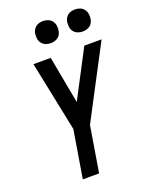

<svg xmlns="http://www.w3.org/2000/svg" viewBox="-173 -1041 874 1128"><g transform="rotate(-20 264.0 -477.0)"><path d="M143 0 192 -297 102 -735H210L265 -439L420 -735H528L292 -286L245 0ZM440 -816Q424 -816 409 -822Q394 -828 384.5 -840.5Q375 -853 373 -869Q371 -885 373 -902Q375 -913 381 -923.5Q387 -934 396.5 -941Q406 -948 417.5 -951Q429 -954 441 -954Q457 -954 472 -948Q487 -942 496.5 -929.5Q506 -917 508.5 -901Q511 -885 508 -868Q506 -857 500.5 -846.5Q495 -836 485 -829Q475 -822 463.5 -819Q452 -816 440 -816ZM240 -816Q224 -816 209 -822Q194 -828 184.5 -840.5Q175 -853 173 -869Q171 -885 173 -902Q175 -913 181 -923.5Q187 -934 196.5 -941Q206 -948 217.5 -951Q229 -954 241 -954Q257 -954 272 -948Q287 -942 296.5 -929.5Q306 -917 308.5 -901Q311 -885 308 -868Q306 -857 300.5 -846.5Q295 -836 285 -829Q275 -822 263.5 -819Q252 -816 240 -816Z"/></g></svg>

Font: Iosevka SS18 Semibold
Style: Italic
Weight: 600
Italic angle: -9°
Monospace: yes
Designer: Belleve Invis
Foundry: Belleve Invis
Version: Version 25.1.1; ttfautohint (v1.8.4)